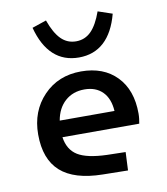

<svg xmlns="http://www.w3.org/2000/svg" viewBox="-84 -821 783 901"><g transform="rotate(-10 307.0 -370.0)"><path d="M369 -79 457 -77 453 10 333 8Q198 6 132.5 -52.5Q67 -111 67 -229Q67 -340 137 -413Q207 -486 316 -486Q423 -486 485.5 -421.5Q548 -357 548 -245Q548 -232 546.5 -219.5Q545 -207 543 -197H177Q186 -136 230 -109Q274 -82 369 -79ZM317 -400Q262 -400 225 -367Q188 -334 178 -276H439Q435 -336 403 -368Q371 -400 317 -400ZM319 -629Q361 -629 390.5 -658.5Q420 -688 442 -750L510 -727Q487 -640 439 -596Q391 -552 319 -552Q247 -552 199 -596Q151 -640 128 -727L196 -750Q218 -688 247.5 -658.5Q277 -629 319 -629Z"/></g></svg>

Font: Intel One Mono Medium
Style: Regular
Weight: 500
Monospace: yes
Designer: Fred Shallcrass
Foundry: Frere-Jones Type LLC
Version: Version 1.400;hotconv 1.1.0;makeotfexe 2.6.0;FJTRelease1.4